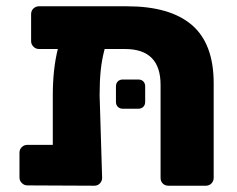

<svg xmlns="http://www.w3.org/2000/svg" viewBox="-20 -591 754 611"><path d="M660 -326V-25Q660 -15 653 -7.5Q646 0 635 0H516Q505 0 498 -7Q491 -14 491 -25V-321Q491 -435 378 -435H313Q304 -401 300.5 -367Q297 -333 297 -288L305 -25Q305 -15 298 -7.5Q291 0 280 0L67 -1Q57 -1 49.5 -8.5Q42 -16 42 -26V-105Q42 -116 49.5 -123Q57 -130 67 -130H148V-287Q148 -371 164 -435H104Q94 -435 86.5 -442.5Q79 -450 79 -460V-546Q79 -557 86.5 -564Q94 -571 104 -571H384Q521 -571 590.5 -511.5Q660 -452 660 -326ZM349 -267V-316Q349 -326 355 -332Q361 -338 371 -338H420Q430 -338 436 -332Q442 -326 442 -316V-267Q442 -257 436 -251Q430 -245 420 -245H371Q361 -245 355 -251Q349 -257 349 -267Z"/></svg>

Font: Rubik
Style: Regular
Weight: 700
Designer: Hubert & Fischer
Foundry: Hubert & Fischer
Version: Version 1.100